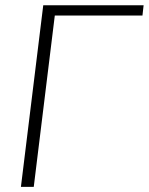

<svg xmlns="http://www.w3.org/2000/svg" viewBox="-20 -728 580 748"><path d="M539.5 -707.5 535 -667.5H193.5L111.5 0H61.5L148.5 -707.5Z"/></svg>

Font: Lato Light
Style: Italic
Weight: 300
Italic angle: -7°
Designer: Lukasz Dziedzic
Foundry: tyPoland Lukasz Dziedzic
Version: Version 2.007; 2014-02-27